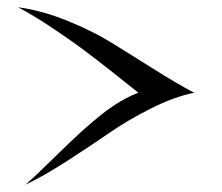

<svg xmlns="http://www.w3.org/2000/svg" viewBox="-20 -607 613 530"><path d="M50 -97Q77 -120 145 -187Q213 -254 263.5 -293.5Q314 -333 362 -351Q346 -364 296 -403.5Q246 -443 212 -468.5Q178 -494 126.5 -528.5Q75 -563 30 -587Q96 -578 165 -550Q234 -522 283 -492Q332 -462 401 -418.5Q470 -375 516 -351Q461 -340 396.5 -307.5Q332 -275 281.5 -240Q231 -205 165 -162.5Q99 -120 50 -97Z"/></svg>

Font: EptKazoo
Style: Medium
Weight: 500
Version: Version 001.000